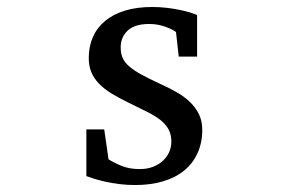

<svg xmlns="http://www.w3.org/2000/svg" viewBox="-20 -514 821 546"><path d="M555.2 -145Q555.2 -108.4 542 -79.1Q528.8 -49.8 504.4 -29.5Q480 -9.3 444.3 1.5Q408.7 12.2 364.3 12.2Q341.3 12.2 319.6 9.5Q297.9 6.8 279.5 2.7Q261.2 -1.5 247.1 -5.9Q232.9 -10.3 225.6 -13.2V-146H276.4L288.6 -61Q303.7 -51.3 325.9 -42.2Q348.1 -33.2 377.4 -33.2Q398.9 -33.2 415.5 -39.8Q432.1 -46.4 443.6 -57.1Q455.1 -67.9 461.2 -81.8Q467.3 -95.7 467.3 -110.8Q467.3 -131.8 459 -146.7Q450.7 -161.6 435.1 -173.6Q419.4 -185.5 396.7 -196.8Q374 -208 345.2 -222.2Q317.9 -235.4 296.9 -248.3Q275.9 -261.2 261.5 -276.1Q247.1 -291 239.7 -308.8Q232.4 -326.7 232.4 -349.1Q232.4 -382.3 244.4 -409.2Q256.3 -436 279.3 -454.8Q302.2 -473.6 335.7 -483.9Q369.1 -494.1 412.6 -494.1Q434.6 -494.1 454.6 -491.7Q474.6 -489.3 491.2 -485.8Q507.8 -482.4 520.5 -478.5Q533.2 -474.6 540.5 -471.2V-353H488.3L480.5 -422.9Q469.7 -431.2 448.7 -438.5Q427.7 -445.8 404.3 -445.8Q362.8 -445.8 343 -427Q323.2 -408.2 323.2 -378.9Q323.2 -361.8 328.9 -349.1Q334.5 -336.4 347.4 -325.2Q360.4 -314 381.6 -302.2Q402.8 -290.5 434.6 -275.9Q460.9 -264.2 482.9 -251.5Q504.9 -238.8 521 -223.1Q537.1 -207.5 546.1 -188.5Q555.2 -169.4 555.2 -145Z"/></svg>

Font: BabelStone Ogham Fixed
Style: Regular
Weight: 400
Monospace: yes
Designer: Andrew West
Foundry: BabelStone
Version: Version 2.02 March 14, 2022